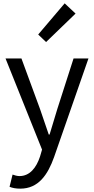

<svg xmlns="http://www.w3.org/2000/svg" viewBox="-20 -892 561 1146"><path d="M101 234C209 234 265 152 303 45L508 -543H419L322 -241C307 -193 291 -138 276 -89H271C254 -138 235 -194 219 -241L108 -543H13L231 1L219 42C197 109 158 159 96 159C82 159 66 154 55 150L37 223C54 230 75 234 101 234ZM255 -641 431 -811 366 -872 208 -686Z"/></svg>

Font: Source Han Sans KR Regular
Style: Regular
Weight: 400
Designer: Ryoko NISHIZUKA (kana & ideographs); Paul D. Hunt (Latin, Greek & Cyrillic); Wenlong ZHANG (bopomofo); Sandoll Communica
Foundry: Adobe Systems Incorporated
Version: Version 1.004;PS 1.004;hotconv 1.0.82;makeotf.lib2.5.63406